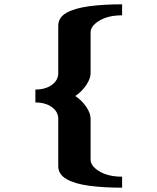

<svg xmlns="http://www.w3.org/2000/svg" viewBox="-20 -724 730 890"><path d="M546 146Q460 146 393 137Q326 128 288 106Q250 84 250 46V-173Q250 -206 220.5 -227.5Q191 -249 144 -249V-309Q191 -309 220.5 -330.5Q250 -352 250 -385V-604Q250 -643 288 -664.5Q326 -686 393 -695Q460 -704 546 -704V-653Q482 -653 441 -628.5Q400 -604 400 -574V-385Q400 -360 380 -330Q360 -300 329 -279Q360 -258 380 -228.5Q400 -199 400 -173V16Q400 46 441 70.5Q482 95 546 95Z"/></svg>

Font: Wittgenstein Black
Style: Regular
Weight: 900
Designer: Jörg Drees
Foundry: Jörg Drees
Version: Version 1.303; ttfautohint (v1.8.4.7-5d5b)